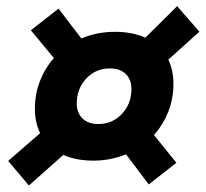

<svg xmlns="http://www.w3.org/2000/svg" viewBox="-20 -646 650 607"><path d="M274.9 -138.2Q220.7 -138.2 180.2 -156.2L71.3 -59.6L5.9 -137.2L106.9 -225.1Q90.3 -258.8 90.3 -301.8Q90.3 -348.6 106.2 -389.6Q122.1 -430.7 150.4 -462.4L77.6 -550.3L165 -618.7L237.3 -524.4Q286.6 -545.4 343.8 -545.4Q398.4 -545.4 439.5 -526.9L540 -626.5L610.4 -545.9L512.2 -457.5Q528.3 -423.8 528.3 -381.8Q528.3 -334 512 -292.7Q495.6 -251.5 466.8 -219.2L537.6 -131.3L450.2 -63L378.4 -158.2Q330.1 -138.2 274.9 -138.2ZM291 -253.9Q335.4 -253.9 365.5 -285.9Q395.5 -317.9 395.5 -364.7Q395.5 -395 377.4 -412.4Q359.4 -429.7 327.1 -429.7Q282.7 -429.7 252.7 -397.7Q222.7 -365.7 222.7 -318.8Q222.7 -289.1 240.7 -271.5Q258.8 -253.9 291 -253.9Z"/></svg>

Font: Cascadia Mono
Style: Bold Italic
Weight: 700
Italic angle: -10°
Monospace: yes
Designer: Aaron Bell
Foundry: Saja Typeworks
Version: Version 2404.023; ttfautohint (v1.8.4)